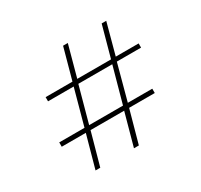

<svg xmlns="http://www.w3.org/2000/svg" viewBox="-141 -839 1076 1029"><g transform="rotate(-30 397.5 -325.0)"><path d="M537.1 -440.4 476.1 -219.7H266.6L327.1 -440.4ZM204.1 7.8 259.8 -192.9H467.8L412.6 7.8H442.9L498.5 -192.9H657.2V-219.7H505.9L565.4 -440.4H715.3V-466.3H573.7L625.5 -658.2H597.2L544.4 -466.3H335.4L387.7 -658.2H358.4L305.7 -466.3H139.6V-440.4H298.3L237.8 -219.7H81.5V-192.9H230.5L174.8 7.8Z"/></g></svg>

Font: Estedad VF
Style: Regular
Weight: 100
Designer: Amin Abedi
Version: Version 7.3